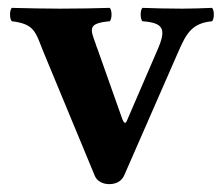

<svg xmlns="http://www.w3.org/2000/svg" viewBox="-20 -456 569 488"><path d="M342 -402C396 -398 403 -382 381 -331L302 -148C298 -139 294 -146 291 -153L228 -331C226 -336 224 -341 223 -345C209 -383 203 -397 259 -402C265 -408 265 -430 259 -436C222 -435 182 -434 133 -434C98 -434 47 -435 10 -436C4 -430 4 -408 10 -402C68 -395 70 -375 90 -325L221 -9C227 6 244 12 257 12C267 12 287 10 296 -11L433 -324C453 -369 466 -397 519 -402C525 -408 525 -430 519 -436C497 -435 465 -434 443 -434C406 -434 369 -435 342 -436C336 -430 336 -408 342 -402Z"/></svg>

Font: Libertinus Serif
Style: Bold
Weight: 700
Designer: Philipp H. Poll, Khaled Hosny
Foundry: Caleb Maclennan
Version: Version 7.050;RELEASE